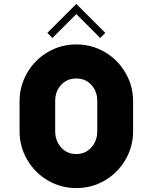

<svg xmlns="http://www.w3.org/2000/svg" viewBox="-20 -942 780 981"><path d="M370 -715Q449 -715 515.5 -676Q582 -637 621 -570Q660 -503 660 -425V-271Q660 -193 621 -126Q582 -59 515.5 -20Q449 19 370 19Q291 19 224.5 -20Q158 -59 119 -126Q80 -193 80 -271V-425Q80 -503 119 -570Q158 -637 224.5 -676Q291 -715 370 -715ZM370 -155Q417 -155 447 -189Q477 -223 477 -271V-426Q477 -475 447 -508Q417 -541 370 -541Q322 -541 292 -508Q262 -475 262 -426V-271Q262 -223 292 -189Q322 -155 370 -155ZM222 -774 370 -922 518 -774 492 -748 370 -870 248 -748Z"/></svg>

Font: Major Mono Display
Style: Regular
Weight: 400
Designer: Emre Parlak
Foundry: Emre Parlak
Version: Version 2.000; ttfautohint (v1.8) -l 8 -r 50 -G 200 -x 14 -D